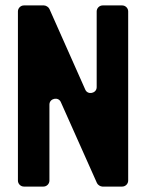

<svg xmlns="http://www.w3.org/2000/svg" viewBox="-20 -687 538 707"><path d="M357 0H430C442 0 452 -10 452 -22V-645C452 -657 442 -667 430 -667H358C346 -667 336 -657 336 -645V-366C336 -343 303 -336 294 -357L162 -654C159 -661 149 -667 142 -667H68C56 -667 46 -657 46 -645V-22C46 -10 56 0 68 0H140C152 0 162 -10 162 -22V-302C162 -325 195 -332 204 -311L337 -13C340 -6 350 0 357 0Z"/></svg>

Font: DIN Rundschrift
Style: Breit
Weight: 400
Width: 7
Version: Version 1.027